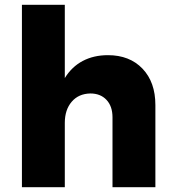

<svg xmlns="http://www.w3.org/2000/svg" viewBox="-20 -777 723 797"><path d="M625 -341V0H447V-290Q447 -336 422 -362.5Q397 -389 355 -389Q306 -388 277.5 -354.5Q249 -321 249 -267V0H71V-757H249V-453Q278 -500 323.5 -524Q369 -548 428 -548Q518 -548 571.5 -492Q625 -436 625 -341Z"/></svg>

Font: Montserrat arm2
Style: Bold
Weight: 700
Designer: Julieta Ulanovsky
Foundry: Julieta Ulanovsky
Version: Version 6.000